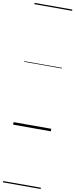

<svg xmlns="http://www.w3.org/2000/svg" viewBox="-145 -1007 590 1505"><g transform="rotate(10 150.0 -255.0)"><path d="M0 449H300V459H0ZM0 -20H300V0H0ZM0 -505H300V-500H0ZM0 -969H300V-959H0Z"/></g></svg>

Font: Playwrite IT Trad Guides
Style: Regular
Weight: 400
Designer: Veronika Burian, José Scaglione
Foundry: TypeTogether
Version: Version 1.003